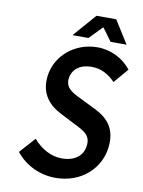

<svg xmlns="http://www.w3.org/2000/svg" viewBox="-91 -883 713 958"><g transform="rotate(10 265.0 -404.0)"><path d="M56 -84C104 -23 178 12 257 12C389 12 479 -76 492 -182C504 -277 460 -326 395 -359L320 -396C274 -418 231 -437 237 -488C243 -536 283 -565 339 -565C389 -565 426 -544 460 -509L523 -583C483 -634 420 -666 352 -666C237 -666 144 -586 131 -482C119 -386 175 -335 229 -308L305 -269C355 -244 391 -227 384 -173C378 -122 338 -89 271 -89C217 -89 164 -119 127 -163ZM299 -704 361 -768H364L411 -704H492L419 -820H319L218 -704Z"/></g></svg>

Font: Falling Sky
Style: CondObl
Weight: 400
Designer: Paul D. Hunt
Foundry: Adobe Systems Incorporated
Version: Version 1.02